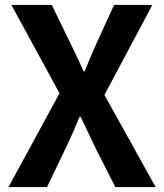

<svg xmlns="http://www.w3.org/2000/svg" viewBox="-20 -761 667 781"><path d="M14.5 0 222.1 -381.5 26.4 -740.8H190.7L265 -587.5Q278.4 -561.7 291 -533.6Q303.6 -505.4 320.3 -470.7H324.3Q338.2 -505.4 350.1 -533.6Q361.9 -561.7 373.8 -587.5L443.9 -740.8H599.7L404.8 -374.8L613.1 0H449.1L366 -164.1Q352.6 -192.5 338.3 -222.4Q324 -252.4 307.9 -286.2H303.9Q289.8 -252.4 276.7 -222.4Q263.5 -192.5 250.1 -164.1L171.1 0Z"/></svg>

Font: Noto Sans KR Thin
Style: Regular
Weight: 100
Designer: Ryoko NISHIZUKA 西塚涼子 (kana, bopomofo & ideographs); Paul D. Hunt (Latin, Greek & Cyrillic); Sandoll Communications 산돌커뮤니
Foundry: Adobe
Version: Version 2.004-H2;hotconv 1.0.118;makeotfexe 2.5.65603